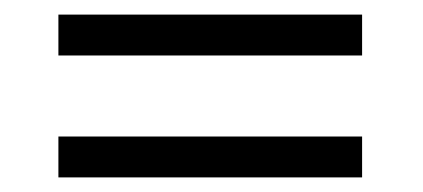

<svg xmlns="http://www.w3.org/2000/svg" viewBox="-20 -487 580 263"><path d="M60 -467H476V-411H60ZM60 -300H476V-244H60Z"/></svg>

Font: 3270 Nerd Font Mono
Style: Regular
Weight: 400
Monospace: yes
Version: Version 3.0.1;Nerd Fonts 3.0.0